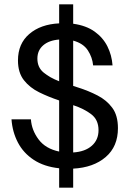

<svg xmlns="http://www.w3.org/2000/svg" viewBox="-20 -770 607 890"><path d="M254.2 100V10Q184.2 2.5 136.2 -29.2Q88.3 -60.8 62.9 -109.6Q37.5 -158.3 33.3 -216.7H123.3Q126.7 -166.7 158.8 -123.8Q190.8 -80.8 254.2 -67.5V-304.2L252.5 -305Q205 -320.8 161.7 -342.1Q118.3 -363.3 90.8 -398.3Q63.3 -433.3 63.3 -490Q63.3 -567.5 115.8 -612.5Q168.3 -657.5 254.2 -661.7V-750H319.2V-660Q379.2 -651.7 418.3 -623.8Q457.5 -595.8 477.9 -555Q498.3 -514.2 501.7 -466.7H411.7Q408.3 -504.2 387.1 -536.7Q365.8 -569.2 319.2 -581.7V-371.7L342.5 -364.2Q390 -349.2 432.1 -327.5Q474.2 -305.8 500.4 -270.4Q526.7 -235 526.7 -175.8Q526.7 -90.8 470 -42.1Q413.3 6.7 319.2 11.7V100ZM153.3 -498.3Q153.3 -457.5 182.1 -433.8Q210.8 -410 254.2 -393.3V-586.7Q207.5 -583.3 180.4 -560Q153.3 -536.7 153.3 -498.3ZM436.7 -166.7Q436.7 -215 402.5 -240.8Q368.3 -266.7 319.2 -282.5V-63.3Q374.2 -66.7 405.4 -94.2Q436.7 -121.7 436.7 -166.7Z"/></svg>

Font: Familjen Grotesk GF
Style: Regular
Weight: 400
Designer: Anders Wikstroem, Jonas Baeckman, Matilda Gysing, Kristian Moeller
Foundry: Familjen STHLM AB
Version: Version 2.000; Beta; Release 4; Build 6